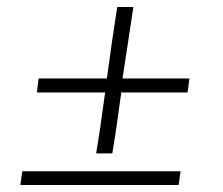

<svg xmlns="http://www.w3.org/2000/svg" viewBox="-20 -527 636 547"><path d="M254 -90 265 -160 279.5 -263.5H161.5H85L90 -303.5H166.5H284.5L299 -408L314 -507H360L345 -408L329 -303.5H434H519.5L514.5 -263.5H429H325.5L311 -160L300 -90ZM38 0 43.5 -39H494.5L489 0Z"/></svg>

Font: Merriweather 144pt
Style: Italic
Weight: 400
Italic angle: -7.8°
Version: Version 2.101